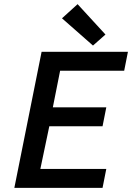

<svg xmlns="http://www.w3.org/2000/svg" viewBox="-20 -903 640 923"><path d="M49 0 180 -654H595L577 -563H269L234 -387H491L473 -296H217L174 -91H491L473 0ZM427 -684 278 -815 353 -883 487 -737Z"/></svg>

Font: Source Code Pro ExtraLight SemiBold
Style: Italic
Weight: 600
Italic angle: -11°
Monospace: yes
Version: Version 1.016;hotconv 1.0.116;makeotfexe 2.5.65601